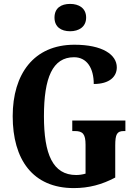

<svg xmlns="http://www.w3.org/2000/svg" viewBox="-20 -953 696 983"><path d="M339 -793C383 -793 421 -815 421 -863C421 -912 383 -933 339 -933C293 -933 259 -912 259 -863C259 -815 293 -793 339 -793ZM358 10C435 10 502 -8 570 -44V-208C570 -266 579 -282 614 -282H622V-336H350V-282H364C404 -282 418 -266 418 -212V-64C401 -59 384 -57 370 -57C250 -57 205 -164 205 -358C205 -555 249 -660 359 -660C425 -660 460 -604 460 -523C541 -523 578 -561 578 -608C578 -673 505 -724 361 -724C153 -724 45 -574 45 -358C45 -137 147 10 358 10Z"/></svg>

Font: Noto Serif Armenian ExtraCondensed ExtraBold
Style: Regular
Weight: 800
Width: 2
Designer: Monotype Design Team
Foundry: Monotype Imaging Inc.
Version: Version 2.008